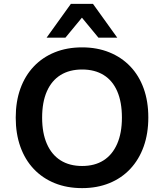

<svg xmlns="http://www.w3.org/2000/svg" viewBox="-20 -959 845 989"><path d="M403 10Q325 10 262 -15.5Q199 -41 154 -88.5Q109 -136 85 -203Q61 -270 61 -353Q61 -436 85 -502.5Q109 -569 154 -616.5Q199 -664 262 -689.5Q325 -715 403 -715Q480 -715 543 -689.5Q606 -664 651 -617Q696 -570 720 -503.5Q744 -437 744 -354Q744 -271 720 -204Q696 -137 651 -89Q606 -41 543 -15.5Q480 10 403 10ZM403 -104Q468 -104 513.5 -133Q559 -162 583.5 -218Q608 -274 608 -353Q608 -433 584 -488.5Q560 -544 514 -572.5Q468 -601 403 -601Q338 -601 292 -572.5Q246 -544 221.5 -488.5Q197 -433 197 -353Q197 -274 221.5 -218Q246 -162 292 -133Q338 -104 403 -104ZM220 -765 345 -939H459L584 -765H487L402 -868L317 -765Z"/></svg>

Font: Nunito Sans 10pt
Style: Bold
Weight: 700
Designer: Vernon Adams
Foundry: Vernon Adams
Version: Version 3.101;gftools[0.9.27]